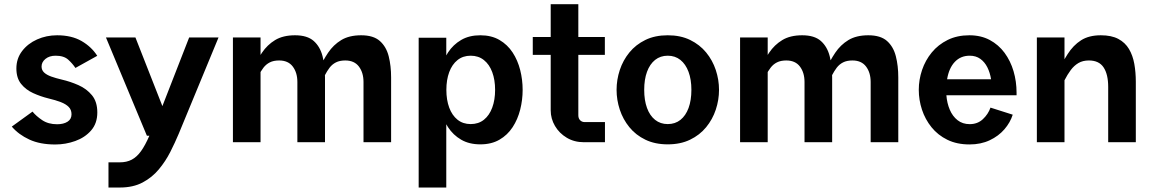

<svg xmlns="http://www.w3.org/2000/svg" viewBox="-20 -660 5352 891"><path d="M431.3 -401Q404.5 -443 358.3 -469.7Q312 -496.3 244.9 -496.3Q195.6 -496.3 152.3 -477.1Q109.1 -457.8 82.6 -423.1Q56 -388.4 56 -342.2Q56 -298.1 77.8 -270.8Q99.6 -243.5 133.7 -228Q167.8 -212.4 205 -203.2Q238.2 -195.4 262 -186.2Q285.8 -177 298.8 -163.8Q311.9 -150.5 311.9 -129.8Q311.9 -106.9 293.4 -95.2Q274.9 -83.4 245 -83.4Q204.2 -83.4 175.9 -102.4Q147.6 -121.5 130.9 -142.1L34.7 -72.5Q66.4 -35.4 116 -12.5Q165.5 10.5 236.2 10.5Q284.3 10.5 329.2 -5.6Q374 -21.6 402.8 -54.6Q431.6 -87.5 431.6 -138.2Q431.6 -187.9 406.7 -218.1Q381.7 -248.3 343.8 -265Q305.9 -281.7 267.3 -290.5Q239.3 -297.1 217.9 -304.7Q196.5 -312.4 184.7 -323.5Q172.9 -334.6 172.9 -351.3Q172.9 -371.9 191 -386.7Q209.2 -401.5 237.9 -401.5Q276.4 -401.5 296.6 -383.1Q316.8 -364.7 330 -344.7Z M857.8 -486.1 733.6 -167.6 608.5 -486.1H471.7L661.7 -30H673.1Q653.9 14.4 634.4 41.5Q614.9 68.6 591.4 80.9Q567.9 93.3 536.4 93.3H483.4V210.2H536.4Q597.8 210.2 641.8 186.8Q685.8 163.5 717 126Q748.3 88.5 770.4 44.9Q792.5 1.2 809.3 -38.9L994.1 -486.1Z M1060.9 -486.1V0H1189.1V-486.1ZM1151.2 -335 1180.2 -309.9Q1190.8 -330.3 1202.6 -345.9Q1214.5 -361.5 1231.9 -370.4Q1249.3 -379.4 1275.4 -379.4Q1317.4 -379.4 1338.7 -351.1Q1360 -322.8 1360 -279.3V0H1488.2V-300.5Q1488.2 -354.6 1476.9 -398.9Q1465.7 -443.2 1435.9 -469.8Q1406 -496.3 1349.1 -496.3Q1293.5 -496.3 1256.8 -474.1Q1220.2 -451.9 1195.6 -415.2Q1171 -378.5 1151.2 -335ZM1458.1 -335 1487.1 -309.9Q1497.7 -330.3 1509.5 -345.9Q1521.4 -361.5 1538.8 -370.4Q1556.2 -379.4 1582.3 -379.4Q1624.3 -379.4 1645.6 -351.1Q1666.9 -322.8 1666.9 -279.3V0H1795V-300.5Q1795 -354.6 1783.8 -398.9Q1772.6 -443.2 1742.7 -469.8Q1712.9 -496.3 1656 -496.3Q1600.3 -496.3 1563.7 -474.1Q1527.1 -451.9 1502.5 -415.2Q1477.9 -378.5 1458.1 -335Z M1922.9 -484.9V210.4H2051V-484.9ZM2164.3 -401.5Q2200.3 -401.5 2225.7 -381.2Q2251.1 -361 2264.3 -325.2Q2277.6 -289.4 2277.6 -242.9Q2277.6 -196.5 2264.3 -160.6Q2251.1 -124.8 2225.9 -104.5Q2200.7 -84.2 2164.3 -84.2Q2128.3 -84.2 2103.1 -104.5Q2077.9 -124.8 2064.6 -160.6Q2051.4 -196.5 2051.4 -242.9Q2051.4 -289.4 2064.6 -325.2Q2077.9 -361 2103.1 -381.2Q2128.3 -401.5 2164.3 -401.5ZM2209 -496.3Q2157.3 -496.3 2120.2 -474.6Q2083 -452.9 2059.2 -416.6Q2035.4 -380.2 2024 -335.1Q2012.6 -290 2012.6 -242.9Q2012.6 -196.2 2024 -151.1Q2035.4 -106 2059.2 -69.6Q2083 -33.2 2120.2 -11.7Q2157.3 9.9 2209 9.9Q2260.6 9.9 2297.8 -11.7Q2335 -33.2 2358.8 -69.6Q2382.6 -106 2394 -151.1Q2405.4 -196.2 2405.4 -242.9Q2405.4 -290 2394 -335.1Q2382.6 -380.2 2358.8 -416.6Q2335 -452.9 2297.8 -474.6Q2260.6 -496.3 2209 -496.3Z M2787.4 -93.4H2693.6Q2680.7 -93.4 2672.2 -101.9Q2663.8 -110.5 2663.8 -125V-640.4H2535.6V-148.1Q2535.6 -109.2 2555.5 -75.4Q2575.4 -41.5 2610.2 -20.8Q2644.9 0 2689.9 0H2787.4ZM2452.4 -405.5H2786.9V-488.2H2452.4Z M3078.7 -401.5Q3112.9 -401.5 3137.4 -382Q3161.9 -362.4 3175.2 -326.8Q3188.5 -291.3 3188.5 -242.9Q3188.5 -194.7 3175.4 -159Q3162.2 -123.3 3137.8 -103.8Q3113.3 -84.2 3078.7 -84.2Q3044.7 -84.2 3020.1 -103.8Q2995.6 -123.3 2982.5 -159Q2969.5 -194.7 2969.5 -242.9Q2969.5 -291.3 2982.5 -326.8Q2995.6 -362.4 3020.1 -382Q3044.7 -401.5 3078.7 -401.5ZM3078.7 -496.3Q3019.3 -496.3 2974.9 -474.6Q2930.4 -452.9 2900.8 -416.6Q2871.1 -380.2 2856.2 -335.1Q2841.3 -290 2841.3 -242.9Q2841.3 -196.2 2856.2 -151.1Q2871.1 -106 2900.8 -69.6Q2930.4 -33.2 2975 -11.7Q3019.7 9.9 3078.7 9.9Q3137.8 9.9 3182.4 -11.7Q3227.1 -33.2 3256.9 -69.6Q3286.7 -106 3301.7 -151.1Q3316.7 -196.2 3316.7 -242.9Q3316.7 -290 3301.7 -335.1Q3286.7 -380.2 3256.9 -416.6Q3227.1 -452.9 3182.6 -474.6Q3138.2 -496.3 3078.7 -496.3Z M3414.4 -486.1V0H3542.6V-486.1ZM3504.8 -335 3533.7 -309.9Q3544.3 -330.3 3556.2 -345.9Q3568 -361.5 3585.4 -370.4Q3602.8 -379.4 3628.9 -379.4Q3670.9 -379.4 3692.2 -351.1Q3713.5 -322.8 3713.5 -279.3V0H3841.7V-300.5Q3841.7 -354.6 3830.4 -398.9Q3819.2 -443.2 3789.4 -469.8Q3759.5 -496.3 3702.6 -496.3Q3647 -496.3 3610.4 -474.1Q3573.7 -451.9 3549.1 -415.2Q3524.5 -378.5 3504.8 -335ZM3811.6 -335 3840.6 -309.9Q3851.2 -330.3 3863 -345.9Q3874.9 -361.5 3892.3 -370.4Q3909.7 -379.4 3935.8 -379.4Q3977.8 -379.4 3999.1 -351.1Q4020.4 -322.8 4020.4 -279.3V0H4148.6V-300.5Q4148.6 -354.6 4137.3 -398.9Q4126.1 -443.2 4096.3 -469.8Q4066.4 -496.3 4009.5 -496.3Q3953.9 -496.3 3917.2 -474.1Q3880.6 -451.9 3856 -415.2Q3831.4 -378.5 3811.6 -335Z M4371.8 -217.8H4697.5V-229.7Q4697.5 -281.9 4683.5 -329.6Q4669.4 -377.3 4641.7 -415Q4613.9 -452.6 4572.9 -474.5Q4532 -496.3 4478.5 -496.3Q4421.6 -496.3 4377.7 -474.6Q4333.9 -452.9 4304 -416.6Q4274.2 -380.2 4258.9 -335.1Q4243.7 -290 4243.7 -242.9Q4243.7 -196.2 4258.5 -151.1Q4273.4 -106 4302.9 -69.4Q4332.4 -32.8 4376.5 -11.3Q4420.5 10.3 4479.2 10.3Q4531.9 10.3 4572.8 -9.1Q4613.8 -28.4 4641.1 -60Q4668.3 -91.6 4679.7 -127.8L4576.5 -160.6Q4565.8 -129.9 4541.1 -106.9Q4516.5 -83.9 4480 -83.9Q4447 -83.9 4423.7 -102.2Q4400.4 -120.5 4387.5 -151Q4374.6 -181.5 4371.8 -217.8ZM4375.1 -292.2Q4383.7 -344.1 4410.9 -372.8Q4438.1 -401.5 4480 -401.5Q4508.9 -401.5 4529.2 -386.9Q4549.6 -372.3 4562 -347.5Q4574.3 -322.8 4579.2 -292.2Z M4919.9 0V-486.1H4791.7V0ZM4882.7 -314.2 4919.7 -287Q4933.5 -314.1 4948.9 -334.8Q4964.4 -355.6 4984.6 -367.5Q5004.9 -379.4 5033.3 -379.4Q5080.1 -379.4 5101.4 -347.2Q5122.7 -315.1 5122.7 -256.7V0H5250.9V-280.5Q5250.9 -324.5 5243.9 -363.6Q5236.9 -402.7 5219.2 -432.6Q5201.5 -462.4 5169.7 -479.4Q5137.9 -496.3 5088.5 -496.3Q5033.3 -496.3 4996.9 -473.1Q4960.4 -449.8 4934.4 -408.8Q4908.3 -367.8 4882.7 -314.2Z"/></svg>

Font: Estedad-VF-FD Black
Style: Regular
Weight: 900
Designer: Amin Abedi
Version: Version 4.000